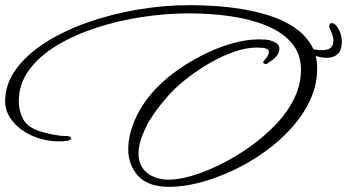

<svg xmlns="http://www.w3.org/2000/svg" viewBox="-25 -677 1350 747"><path d="M634 50Q552 50 513 8Q474 -34 474 -97Q474 -158 507.5 -227Q541 -296 605 -355Q638 -386 684.5 -417Q731 -448 785.5 -473.5Q840 -499 897 -513Q954 -527 1007 -523Q1026 -522 1044 -513Q1062 -504 1062 -487Q1062 -484 1061.5 -481.5Q1061 -479 1060 -476Q1055 -460 1041.5 -449Q1028 -438 1014 -429Q1013 -428 1009 -428Q1004 -428 1000.5 -431Q997 -434 1002 -441L1014 -455Q1021 -467 1021 -474Q1021 -484 1010.5 -488Q1000 -492 974 -492Q932 -492 883 -474.5Q834 -457 785.5 -428.5Q737 -400 695.5 -366.5Q654 -333 627 -302Q566 -232 540 -176.5Q514 -121 514 -80Q514 -31 547 -4.5Q580 22 633 22Q670 22 721.5 7Q773 -8 831 -36.5Q889 -65 944.5 -104Q1000 -143 1046 -190.5Q1092 -238 1119 -292.5Q1146 -347 1146 -405Q1146 -467 1110.5 -509Q1075 -551 1013.5 -576.5Q952 -602 874 -613.5Q796 -625 710 -625Q622 -625 529 -611Q436 -597 350 -569Q264 -541 196 -500Q128 -459 88 -404.5Q48 -350 48 -282Q48 -246 65 -213.5Q82 -181 134 -165Q153 -159 181 -153.5Q209 -148 225 -148Q247 -148 250 -143Q253 -140 251.5 -137Q250 -134 248 -133Q245 -131 236 -129Q229 -128 221 -127.5Q213 -127 205 -127Q189 -127 172.5 -129Q156 -131 140 -135Q73 -153 34 -194Q-5 -235 -5 -282Q-5 -350 37 -407.5Q79 -465 151 -511Q223 -557 315 -589.5Q407 -622 509.5 -639.5Q612 -657 712 -657Q753 -657 805.5 -654Q858 -651 914 -642Q970 -633 1022.5 -616.5Q1075 -600 1117 -572.5Q1159 -545 1184 -505Q1209 -465 1209 -410Q1209 -347 1182 -288.5Q1155 -230 1108.5 -178.5Q1062 -127 1003 -85Q944 -43 879.5 -13Q815 17 751.5 33.5Q688 50 634 50ZM1244 -452Q1231 -452 1213.5 -456.5Q1196 -461 1185 -466Q1175 -471 1175 -482Q1175 -491 1184 -488Q1204 -482 1226 -482Q1232 -482 1237.5 -482.5Q1243 -483 1247 -484Q1272 -490 1272 -519Q1272 -532 1266.5 -546Q1261 -560 1258 -567Q1257 -568 1257 -570Q1255 -573 1256 -572V-574Q1256 -587 1266 -587Q1280 -587 1292.5 -563.5Q1305 -540 1305 -515Q1305 -452 1244 -452Z"/></svg>

Font: WindSong Medium
Style: Regular
Weight: 500
Designer: Robert E. Leuschke
Foundry: Robert E. Leuschke
Version: Version 1.010; ttfautohint (v1.8.3)